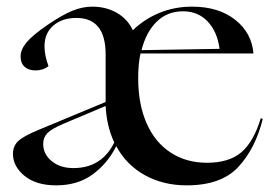

<svg xmlns="http://www.w3.org/2000/svg" viewBox="-20 -543 815 578"><path d="M330 -103Q304 -51 259 -18Q214 15 149 15Q89 15 54 -13.5Q19 -42 19 -80Q19 -103 34.5 -118Q50 -133 96 -152L298 -236V-379Q298 -489 210 -489Q167 -489 140.5 -466Q114 -443 114 -404Q114 -376 126 -344Q110 -331 87 -331Q66 -331 54 -342Q42 -353 42 -373Q42 -394 60 -415.5Q78 -437 123 -468Q167 -498 197.5 -510.5Q228 -523 258 -523Q299 -523 331.5 -504.5Q364 -486 380 -452Q415 -486 460.5 -504.5Q506 -523 558 -523Q638 -523 688 -483.5Q738 -444 743 -382H403Q396 -351 396 -308Q396 -229 421.5 -171.5Q447 -114 494 -83.5Q541 -53 603 -53Q670 -53 707 -85Q744 -117 765 -187L771 -185Q749 -96 697.5 -40.5Q646 15 542 15Q471 15 415.5 -16Q360 -47 330 -103ZM201 -37Q286 -37 324 -114Q301 -163 298 -224L170 -170Q135 -155 122.5 -142Q110 -129 110 -110Q110 -79 135.5 -58Q161 -37 201 -37ZM641 -396Q634 -448 605 -478.5Q576 -509 531 -509Q484 -509 452 -478Q420 -447 406 -392Z"/></svg>

Font: Nyght Serif
Style: Regular
Weight: 400
Designer: Maksym Kobuzan
Version: Version 0.410;July 4, 2025;FontCreator 15.0.0.2958 64-bit